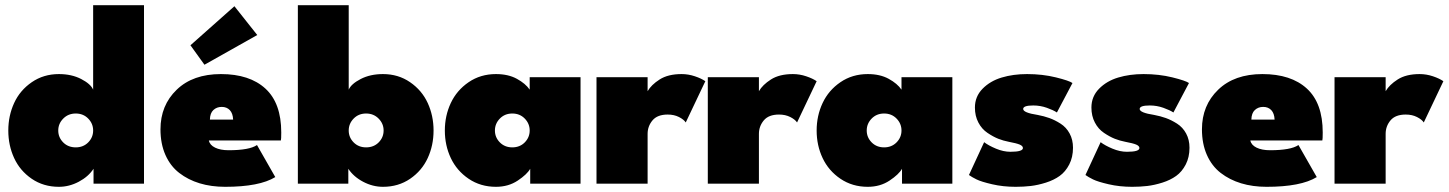

<svg xmlns="http://www.w3.org/2000/svg" viewBox="-20 -708 5583 740"><path d="M535 0H340.5V-57.5Q320.5 -27 283.5 -7.5Q246.5 12 207 12Q147.5 12 102.2 -19Q57 -50 34.5 -98.8Q12 -147.5 12 -205Q12 -262 34.5 -311Q57 -360 102.5 -391.2Q148 -422.5 207 -422.5Q256 -422.5 292.8 -403.5Q329.5 -384.5 339 -362.5V-688H535ZM272 -140Q301 -140 320 -159.2Q339 -178.5 339 -205Q339 -231.5 320 -251Q301 -270.5 272 -270.5Q243 -270.5 223.8 -251Q204.5 -231.5 204.5 -205Q204.5 -178.5 223.5 -159.2Q242.5 -140 272 -140Z M768 -458.5 714 -533.5 883.5 -684 971.5 -573ZM785 -166.5Q788.5 -149 809 -139Q829.5 -129 861 -129Q941 -129 970.5 -149L1041 -25.5Q980 12 847.5 12Q794 12 749.5 -1.5Q705 -15 670.8 -41.5Q636.5 -68 617.5 -111Q598.5 -154 598.5 -209.5Q598.5 -302 661 -362.2Q723.5 -422.5 831.5 -422.5Q942 -422.5 1003 -366.5Q1064 -310.5 1064 -197.5Q1064 -171 1062.5 -166.5ZM878.5 -247Q877.5 -271 865.8 -283.5Q854 -296 834.5 -296Q815.5 -296 802.5 -284Q789.5 -272 789 -247Z M1128 0V-688H1324V-362.5Q1333.5 -384.5 1370.2 -403.5Q1407 -422.5 1456 -422.5Q1515 -422.5 1560.5 -391.2Q1606 -360 1628.5 -311Q1651 -262 1651 -205Q1651 -147.5 1628.5 -98.8Q1606 -50 1560.8 -19Q1515.5 12 1456 12Q1416.5 12 1379.5 -7.5Q1342.5 -27 1322.5 -57.5V0ZM1391 -140Q1420.5 -140 1439.5 -159.2Q1458.5 -178.5 1458.5 -205Q1458.5 -231.5 1439.2 -251Q1420 -270.5 1391 -270.5Q1362 -270.5 1343 -251Q1324 -231.5 1324 -205Q1324 -178.5 1343 -159.2Q1362 -140 1391 -140Z M2023.5 0V-57.5Q2011.5 -36 1975.5 -12Q1939.5 12 1891.5 12Q1832 12 1786.2 -19Q1740.5 -50 1717.5 -98.8Q1694.5 -147.5 1694.5 -205Q1694.5 -262 1717.5 -311Q1740.5 -360 1786.2 -391.2Q1832 -422.5 1891.5 -422.5Q1939 -422.5 1972.2 -404.2Q2005.5 -386 2021.5 -362.5V-410.5H2217.5V0ZM1906.5 -251Q1887.5 -231.5 1887.5 -205Q1887.5 -178.5 1906.5 -159.2Q1925.5 -140 1954.5 -140Q1983.5 -140 2002.5 -159.2Q2021.5 -178.5 2021.5 -205Q2021.5 -231.5 2002.5 -251Q1983.5 -270.5 1954.5 -270.5Q1925.5 -270.5 1906.5 -251Z M2476 0H2279V-410.5H2476V-356.5Q2490 -381 2522.5 -401.8Q2555 -422.5 2607 -422.5Q2633 -422.5 2658.2 -414Q2683.5 -405.5 2698.5 -395L2623 -236Q2615.5 -247.5 2596.8 -257Q2578 -266.5 2553.5 -266.5Q2513.5 -266.5 2494.8 -244Q2476 -221.5 2476 -192Z M2905 0H2708V-410.5H2905V-356.5Q2919 -381 2951.5 -401.8Q2984 -422.5 3036 -422.5Q3062 -422.5 3087.2 -414Q3112.5 -405.5 3127.5 -395L3052 -236Q3044.5 -247.5 3025.8 -257Q3007 -266.5 2982.5 -266.5Q2942.5 -266.5 2923.8 -244Q2905 -221.5 2905 -192Z M3456.5 0V-57.5Q3444.5 -36 3408.5 -12Q3372.5 12 3324.5 12Q3265 12 3219.2 -19Q3173.5 -50 3150.5 -98.8Q3127.5 -147.5 3127.5 -205Q3127.5 -262 3150.5 -311Q3173.5 -360 3219.2 -391.2Q3265 -422.5 3324.5 -422.5Q3372 -422.5 3405.2 -404.2Q3438.5 -386 3454.5 -362.5V-410.5H3650.5V0ZM3339.5 -251Q3320.5 -231.5 3320.5 -205Q3320.5 -178.5 3339.5 -159.2Q3358.5 -140 3387.5 -140Q3416.5 -140 3435.5 -159.2Q3454.5 -178.5 3454.5 -205Q3454.5 -231.5 3435.5 -251Q3416.5 -270.5 3387.5 -270.5Q3358.5 -270.5 3339.5 -251Z M3938.5 -422.5Q3998 -422.5 4049.5 -409.8Q4101 -397 4113.5 -388L4053.5 -274.5Q4040 -283.5 4014.8 -292.5Q3989.5 -301.5 3962.5 -301.5Q3923.5 -301.5 3923.5 -288Q3923.5 -273.5 3979.5 -265Q4003.5 -260.5 4024.5 -253Q4045.5 -245.5 4067.5 -231.5Q4089.5 -217.5 4102.5 -193.5Q4115.5 -169.5 4115.5 -138.5Q4115.5 -102 4101 -74Q4086.5 -46 4064.2 -30Q4042 -14 4011.2 -4.2Q3980.5 5.5 3952.8 8.8Q3925 12 3894.5 12Q3846 12 3804 2.2Q3762 -7.5 3743.8 -16.5Q3725.5 -25.5 3714.5 -33.5L3773 -160Q3790 -147 3818.8 -135Q3847.5 -123 3874.5 -123Q3922.5 -123 3922.5 -137.5Q3922.5 -145.5 3910 -150.8Q3897.5 -156 3868 -161.5Q3847 -165.5 3827.5 -173.2Q3808 -181 3786 -195.8Q3764 -210.5 3750.8 -235.8Q3737.5 -261 3737.5 -293.5Q3737.5 -336 3767 -366Q3796.5 -396 3840.8 -409.2Q3885 -422.5 3938.5 -422.5Z M4387.5 -422.5Q4447 -422.5 4498.5 -409.8Q4550 -397 4562.5 -388L4502.5 -274.5Q4489 -283.5 4463.8 -292.5Q4438.5 -301.5 4411.5 -301.5Q4372.5 -301.5 4372.5 -288Q4372.5 -273.5 4428.5 -265Q4452.5 -260.5 4473.5 -253Q4494.5 -245.5 4516.5 -231.5Q4538.5 -217.5 4551.5 -193.5Q4564.5 -169.5 4564.5 -138.5Q4564.5 -102 4550 -74Q4535.5 -46 4513.2 -30Q4491 -14 4460.2 -4.2Q4429.5 5.5 4401.8 8.8Q4374 12 4343.5 12Q4295 12 4253 2.2Q4211 -7.5 4192.8 -16.5Q4174.5 -25.5 4163.5 -33.5L4222 -160Q4239 -147 4267.8 -135Q4296.5 -123 4323.5 -123Q4371.5 -123 4371.5 -137.5Q4371.5 -145.5 4359 -150.8Q4346.5 -156 4317 -161.5Q4296 -165.5 4276.5 -173.2Q4257 -181 4235 -195.8Q4213 -210.5 4199.8 -235.8Q4186.5 -261 4186.5 -293.5Q4186.5 -336 4216 -366Q4245.5 -396 4289.8 -409.2Q4334 -422.5 4387.5 -422.5Z M4799 -166.5Q4802.5 -149 4823 -139Q4843.5 -129 4875 -129Q4955 -129 4984.5 -149L5055 -25.5Q4994 12 4861.5 12Q4808 12 4763.5 -1.5Q4719 -15 4684.8 -41.5Q4650.5 -68 4631.5 -111Q4612.5 -154 4612.5 -209.5Q4612.5 -302 4675 -362.2Q4737.5 -422.5 4845.5 -422.5Q4956 -422.5 5017 -366.5Q5078 -310.5 5078 -197.5Q5078 -171 5076.5 -166.5ZM4892.5 -247Q4891.5 -271 4879.8 -283.5Q4868 -296 4848.5 -296Q4829.5 -296 4816.5 -284Q4803.5 -272 4803 -247Z M5320.5 0H5123.5V-410.5H5320.5V-356.5Q5334.5 -381 5367 -401.8Q5399.5 -422.5 5451.5 -422.5Q5477.5 -422.5 5502.8 -414Q5528 -405.5 5543 -395L5467.5 -236Q5460 -247.5 5441.2 -257Q5422.5 -266.5 5398 -266.5Q5358 -266.5 5339.2 -244Q5320.5 -221.5 5320.5 -192Z"/></svg>

Font: League Spartan Black
Style: Regular
Weight: 900
Foundry: The League of Moveable Type
Version: Version 2.002